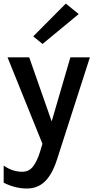

<svg xmlns="http://www.w3.org/2000/svg" viewBox="-22 -803 534 1072"><path d="M20 -483H141L266.5 -125L371 -483H480L295.5 90Q268.5 172.5 228 211Q187.5 249.5 128 249.5Q62.5 249.5 -1.5 217V121.5Q25 140 50.8 148Q76.5 156 103 156Q141 156 163.8 124.8Q186.5 93.5 200.5 47.5L215 0ZM215.5 -557.5 163.5 -600 345.5 -783 417.5 -724.5Z"/></svg>

Font: Karla SemiBold
Style: Regular
Weight: 600
Designer: Jonathan Pinhorn
Version: Version 2.004; ttfautohint (v1.8.4.7-5d5b);gftools[0.9.33]